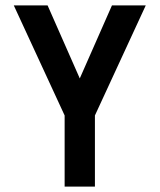

<svg xmlns="http://www.w3.org/2000/svg" viewBox="-20 -690 590 710"><path d="M219 0V-263L31 -670H156L275 -400L394 -670H519L331 -263V0Z"/></svg>

Font: Lode
Style: Bold
Weight: 700
Monospace: yes
Designer: Belleve Invis
Foundry: Belleve Invis
Version: Version 29.2.0; ttfautohint (v1.8.3)